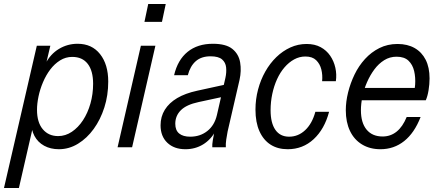

<svg xmlns="http://www.w3.org/2000/svg" viewBox="-54 -740 2205 965"><path d="M242 10Q200 10 168 -7.5Q136 -25 119 -57Q102 -89 103 -131L119 -135L41 205H-34L131 -510H199L176 -413L174 -419Q199 -468 242 -494Q285 -520 336 -520Q408 -520 449 -468Q490 -416 490 -330Q490 -261 470.5 -200Q451 -139 417 -92Q383 -45 338 -17.5Q293 10 242 10ZM238 -56Q275 -56 307 -77.5Q339 -99 363 -135.5Q387 -172 400.5 -219.5Q414 -267 414 -319Q414 -384 387 -419Q360 -454 309 -454Q276 -454 248 -436.5Q220 -419 198.5 -390.5Q177 -362 162 -326.5Q147 -291 139.5 -255Q132 -219 132 -188Q132 -125 161 -90.5Q190 -56 238 -56Z M537 0 654 -510H727L610 0ZM672 -630 691 -720H779L760 -630Z M1013 0Q1012 -13 1015.5 -34.5Q1019 -56 1024 -81L1018 -82L1079 -349Q1085 -376 1082.5 -401Q1080 -426 1062 -441.5Q1044 -457 1004 -457Q958 -457 930 -432.5Q902 -408 890 -362H821Q839 -439 889 -479.5Q939 -520 1016 -520Q1082 -520 1114 -494Q1146 -468 1153 -426Q1160 -384 1150 -339L1090 -79Q1086 -59 1083 -38Q1080 -17 1081 0ZM878 10Q821 10 787 -22.5Q753 -55 753 -110Q753 -154 774.5 -188.5Q796 -223 836.5 -247Q877 -271 937 -284L1088 -317L1074 -255L944 -227Q883 -214 855 -186Q827 -158 827 -118Q827 -85 846.5 -69Q866 -53 902 -53Q952 -53 988 -81.5Q1024 -110 1036 -161L1031 -84Q1006 -38 966.5 -14Q927 10 878 10Z M1392 10Q1342 10 1306 -13Q1270 -36 1250 -80.5Q1230 -125 1230 -189Q1230 -241 1243 -290Q1256 -339 1279.5 -380.5Q1303 -422 1335 -453Q1367 -484 1405.5 -501.5Q1444 -519 1487 -519Q1528 -519 1557.5 -503Q1587 -487 1605.5 -460Q1624 -433 1631.5 -399.5Q1639 -366 1634 -332H1565Q1568 -363 1561 -391Q1554 -419 1535 -437.5Q1516 -456 1481 -456Q1451 -456 1424.5 -441.5Q1398 -427 1376 -401.5Q1354 -376 1338.5 -342Q1323 -308 1314.5 -268Q1306 -228 1306 -186Q1306 -122 1330 -87.5Q1354 -53 1399 -53Q1445 -53 1480 -86Q1515 -119 1531 -178H1600Q1577 -91 1522.5 -40.5Q1468 10 1392 10Z M1858 10Q1805 10 1765.5 -14Q1726 -38 1705 -82Q1684 -126 1684 -186Q1684 -229 1695.5 -275.5Q1707 -322 1728 -365.5Q1749 -409 1780.5 -443.5Q1812 -478 1853 -498.5Q1894 -519 1944 -519Q1994 -519 2030 -498.5Q2066 -478 2085.5 -439.5Q2105 -401 2105 -346Q2105 -317 2100 -286.5Q2095 -256 2086 -236H1743L1756 -298H2057L2022 -246Q2030 -278 2032.5 -314.5Q2035 -351 2027.5 -383Q2020 -415 1999 -435Q1978 -455 1939 -455Q1905 -455 1877 -437.5Q1849 -420 1827.5 -391Q1806 -362 1790.5 -326.5Q1775 -291 1767.5 -254.5Q1760 -218 1760 -186Q1760 -123 1788.5 -88.5Q1817 -54 1869 -54Q1909 -54 1939.5 -78.5Q1970 -103 1990 -152H2060Q2029 -72 1977.5 -31Q1926 10 1858 10Z"/></svg>

Font: Instrument Sans SemiCondensed
Style: Italic
Weight: 400
Width: 4
Italic angle: -13°
Designer: Rodrigo Fuenzalida
Foundry: fragTYPE
Version: Version 1.000;gftools[0.9.28]